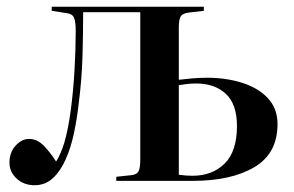

<svg xmlns="http://www.w3.org/2000/svg" viewBox="-20 -535 869 568"><path d="M82 13Q51 13 29.5 -6.5Q8 -26 8 -54Q8 -84 26 -104Q44 -124 66 -124Q90 -124 109.5 -104Q129 -84 146 -57Q153 -68 159 -82Q165 -96 170 -112Q182 -153 189.5 -210Q197 -267 200.5 -328.5Q204 -390 204 -443Q204 -471 199 -482.5Q194 -494 178 -496L133 -503V-515H583V-503L540 -498Q521 -496 515 -487Q509 -478 509 -455V-299Q526 -301 547.5 -303Q569 -305 593 -305Q649 -305 696.5 -290Q744 -275 772.5 -244.5Q801 -214 801 -168Q801 -81 732.5 -40.5Q664 0 551 0H324V-12L370 -17Q385 -19 390 -28.5Q395 -38 395 -65V-499H226Q226 -435 224 -367.5Q222 -300 213 -230Q208 -185 199 -142Q190 -99 174.5 -64Q159 -29 136.5 -8Q114 13 82 13ZM549 -15Q608 -15 644.5 -51Q681 -87 681 -162Q681 -227 648 -257.5Q615 -288 561 -288Q546 -288 533 -286.5Q520 -285 509 -283V-18Q531 -15 549 -15Z"/></svg>

Font: Literata 72pt Medium
Style: Regular
Weight: 500
Designer: Latin by Veronika Burian and Jose Scaglione. Greek by Irene Vlachou. Cyrillic by Vera Evstafieva.
Foundry: TypeTogether
Version: Version 3.002